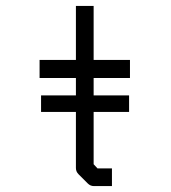

<svg xmlns="http://www.w3.org/2000/svg" viewBox="-20 -679 580 650"><path d="M297 -123 310 -109H359V-49H298Q286 -49 277 -58L246 -89Q237 -98 237 -110V-300H119V-356H237V-415H114V-476H237V-659H297V-476H420V-415H297V-356H417V-300H297Z"/></svg>

Font: IBM 3270
Style: Regular
Weight: 400
Monospace: yes
Version: Version 2.3.1